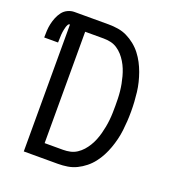

<svg xmlns="http://www.w3.org/2000/svg" viewBox="-143 -843 876 951"><g transform="rotate(20 295.0 -367.5)"><path d="M88 0V-669Q81 -669 77.5 -662.5Q74 -656 72 -649Q70 -642 68.5 -635Q67 -628 66 -621Q65 -614 64.5 -607Q64 -600 64 -593Q64 -586 63.5 -579Q63 -572 63 -565H-10Q-10 -583 -9 -601.5Q-8 -620 -4 -638Q0 -656 7 -673Q14 -690 25 -704.5Q36 -719 53 -727Q70 -735 88 -735H268Q293 -735 318 -731Q343 -727 365.5 -716Q388 -705 408 -689Q428 -673 443.5 -653Q459 -633 470.5 -611Q482 -589 490.5 -565.5Q499 -542 505 -517.5Q511 -493 514 -468Q517 -443 518.5 -418Q520 -393 520 -368Q520 -342 518.5 -317Q517 -292 514 -267Q511 -242 505 -217.5Q499 -193 490.5 -169.5Q482 -146 470.5 -124Q459 -102 443.5 -82Q428 -62 408 -46Q388 -30 365.5 -19Q343 -8 318 -4Q293 0 268 0ZM268 -74Q287 -74 305.5 -78Q324 -82 340 -92.5Q356 -103 368.5 -117Q381 -131 391 -147.5Q401 -164 408 -181.5Q415 -199 420 -217.5Q425 -236 428.5 -254.5Q432 -273 434 -292Q436 -311 436.5 -330Q437 -349 437 -368Q437 -386 436.5 -405Q436 -424 434 -443Q432 -462 428.5 -480.5Q425 -499 420 -517.5Q415 -536 408 -553.5Q401 -571 391 -587.5Q381 -604 368.5 -618Q356 -632 340 -642.5Q324 -653 305.5 -657Q287 -661 268 -661H171V-74Z"/></g></svg>

Font: Zed Sans Extended
Style: Regular
Weight: 400
Width: 7
Designer: Belleve Invis
Foundry: Belleve Invis
Version: Version 1.0.0; ttfautohint (v1.8.4)